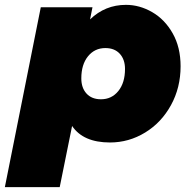

<svg xmlns="http://www.w3.org/2000/svg" viewBox="-64 -577 784 791"><path d="M680 -304Q680 -216 640.5 -144Q601 -72 534 -31Q467 10 389 10Q279 10 233 -58L182 194H-44L104 -547H317L307 -497Q369 -557 455 -557Q511 -557 563 -527Q615 -497 647.5 -439.5Q680 -382 680 -304ZM451 -293Q451 -332 429.5 -355.5Q408 -379 370 -379Q326 -379 298.5 -345Q271 -311 271 -254Q271 -215 292.5 -191.5Q314 -168 352 -168Q396 -168 423.5 -202Q451 -236 451 -293Z"/></svg>

Font: Montserrat Alternates Black
Style: Italic
Weight: 900
Italic angle: -11.3°
Designer: Julieta Ulanovsky
Foundry: Julieta Ulanovsky
Version: Version 7.200